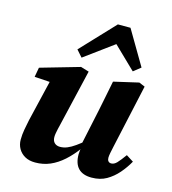

<svg xmlns="http://www.w3.org/2000/svg" viewBox="-115 -862 870 971"><g transform="rotate(15 320.0 -376.5)"><path d="M158 15Q126 15 104 2.5Q82 -10 70 -31Q58 -52 58 -78Q58 -105 63 -132Q68 -159 73 -183L131 -427L167 -395L44 -403L53 -453L258 -512L301 -499L232 -205Q228 -190 225.5 -178Q223 -166 221 -155.5Q219 -145 219 -135Q219 -115 230 -104.5Q241 -94 259 -94Q278 -94 296.5 -101.5Q315 -109 337 -124.5Q359 -140 386 -163L395 -116H368Q338 -75 305 -45.5Q272 -16 236 -0.5Q200 15 158 15ZM453 15Q407 15 383.5 -9.5Q360 -34 360 -82Q360 -92 361.5 -102.5Q363 -113 366 -125H359L402 -327Q410 -366 417.5 -404Q425 -442 433 -482L563 -512L594 -499L520 -163Q516 -145 513 -129.5Q510 -114 510 -104Q510 -93 515.5 -86.5Q521 -80 531 -80Q546 -80 560 -94.5Q574 -109 597 -141L635 -117Q616 -83 590 -53Q564 -23 531 -4Q498 15 453 15ZM516 -558 365 -704H447L248 -558L217 -593L382 -768H448L554 -588Z"/></g></svg>

Font: Source Serif 4
Style: Bold Italic
Weight: 700
Italic angle: -12°
Designer: Frank Grießhammer
Foundry: Adobe Systems Incorporated
Version: Version 4.004;hotconv 1.0.116;makeotfexe 2.5.65601